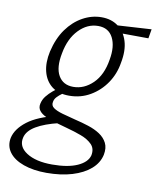

<svg xmlns="http://www.w3.org/2000/svg" viewBox="-137 -483 685 836"><g transform="rotate(10 206.0 -65.5)"><path d="M125 289Q67 289 23.5 273.5Q-20 258 -40.5 230Q-61 202 -54 166Q-45 125 0 90.5Q45 56 131 36L143 66Q80 81 43 103Q6 125 -1 155Q-11 196 30 222.5Q71 249 143 249Q213 249 255 230Q297 211 305 180Q311 150 293 131.5Q275 113 244 101.5Q213 90 179 81Q152 74 127.5 66.5Q103 59 83 50Q63 41 53 28Q43 15 47 -3Q51 -22 63 -37Q75 -52 90 -64.5Q105 -77 119 -86L152 -72Q144 -69 132.5 -61Q121 -53 111.5 -43Q102 -33 100 -21Q96 -4 110 6Q124 16 150.5 23.5Q177 31 209 39Q239 46 268.5 55.5Q298 65 320 79.5Q342 94 353 115.5Q364 137 358 168Q350 205 319 232Q288 259 238.5 274Q189 289 125 289ZM164 -59Q116 -59 87 -82Q58 -105 48 -144.5Q38 -184 49 -234Q63 -294 92.5 -335Q122 -376 162 -398Q202 -420 245 -420Q288 -420 318 -398Q348 -376 360.5 -335.5Q373 -295 362 -239Q354 -189 326.5 -148.5Q299 -108 257 -83.5Q215 -59 164 -59ZM175 -100Q223 -100 261.5 -137.5Q300 -175 311 -244Q322 -304 302.5 -342Q283 -380 237 -380Q189 -380 151.5 -341Q114 -302 102 -236Q89 -171 109.5 -135.5Q130 -100 175 -100ZM461 -365 311 -366 301 -396 468 -406Z"/></g></svg>

Font: Ysabeau Office Light
Style: Italic
Weight: 300
Italic angle: -12°
Designer: Christian Thalmann (Catharsis Fonts)
Version: Version 2.001;gftools[0.9.30]; featfreeze: tnum,lnum,ss02